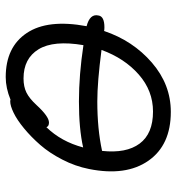

<svg xmlns="http://www.w3.org/2000/svg" viewBox="6 -580 597 648"><g transform="rotate(-90 304.0 -256.5)"><path d="M250 22Q137.7 22 85 -53.7Q32.2 -129.4 57.1 -253.9Q66.4 -300.8 88.9 -344.2Q111.3 -387.7 138.4 -418.7Q165.5 -449.7 194.3 -473.4Q223.1 -497.1 246.8 -508.5Q270.5 -520 285.2 -520Q289.1 -520 291 -519Q330.6 -535.2 367.2 -535.2Q468.8 -535.2 516.1 -464.1Q563.5 -393.1 539.1 -262.2Q582 -251 575.2 -222.2Q572.3 -202.1 535.2 -202.1Q527.8 -202.1 522.9 -203.1Q490.2 -106 416.3 -42Q342.3 22 250 22ZM285.2 -288.1Q375 -288.1 475.1 -272.9Q492.2 -373.5 461.2 -424.3Q430.2 -475.1 362.8 -475.1Q335 -475.1 315.2 -465.3Q295.4 -455.6 272.9 -431.2Q234.4 -389.2 213.9 -389.2Q201.2 -389.2 198.2 -397.9Q149.4 -347.7 129.9 -273.9Q192.9 -288.1 285.2 -288.1ZM285.2 -226.1Q192.4 -226.1 118.2 -210Q109.4 -128.4 142.8 -83.3Q176.3 -38.1 251 -38.1Q321.3 -38.1 376 -86.2Q430.7 -134.3 459 -211.9Q350.6 -226.1 285.2 -226.1Z"/></g></svg>

Font: Shantell Sans Irregular
Style: Italic
Weight: 300
Italic angle: -11.31°
Designer: Stephen Nixon, Anya Danilova, Shantell Martin
Foundry: Arrow Type
Version: Version 1.006;[9816181b4]